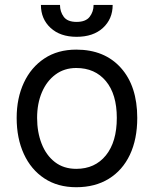

<svg xmlns="http://www.w3.org/2000/svg" viewBox="-20 -756 631 787"><path d="M292.6 11.4Q216.6 11.4 161.9 -24.7Q107.2 -60.7 77.8 -124.8Q48.3 -188.9 48.3 -272.7Q48.3 -353.7 77.8 -416.9Q107.2 -480.1 161.9 -516.3Q216.6 -552.6 292.6 -552.6Q408.7 -552.6 475.7 -477.6Q542.6 -402.7 542.6 -272.7Q542.6 -185.4 512.4 -121.6Q482.2 -57.9 426.1 -23.3Q370 11.4 292.6 11.4ZM292.6 -63.9Q369.3 -63.9 414.1 -119.3Q458.8 -174.7 458.8 -272.7Q458.8 -369.7 414.1 -423.5Q369.3 -477.3 292.6 -477.3Q243.6 -477.3 207.6 -450.6Q171.5 -424 151.8 -377.8Q132.1 -331.7 132.1 -272.7Q132.1 -214.5 150.6 -167.1Q169 -119.7 204.9 -91.8Q240.8 -63.9 292.6 -63.9ZM363.6 -735.8H441.8Q441.8 -678.3 402 -641.7Q362.2 -605.1 294 -605.1Q226.9 -605.1 187.3 -641.7Q147.7 -678.3 147.7 -735.8H225.9Q225.9 -708.1 241.3 -687.1Q256.7 -666.2 294 -666.2Q331.3 -666.2 347.5 -687.1Q363.6 -708.1 363.6 -735.8Z"/></svg>

Font: Inter UI
Style: Regular
Weight: 400
Designer: Rasmus Andersson
Foundry: rsms
Version: Version 2.2